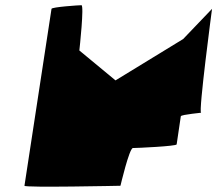

<svg xmlns="http://www.w3.org/2000/svg" viewBox="-20 -728 835 738"><path d="M74 -14C73 -6 443 -14 443 -14C443 -14 477 -159 491 -159C507 -159 658 -166 659 -173L675 -281C676 -288 763 -295 753 -295C742 -295 795 -694 795 -694L684 -578L424 -419L285 -534C286 -542 304 -708 293 -708C283 -708 179 -701 178 -694Z"/></svg>

Font: Ampere
Style: SuExtIta
Weight: 400
Version: Version 1